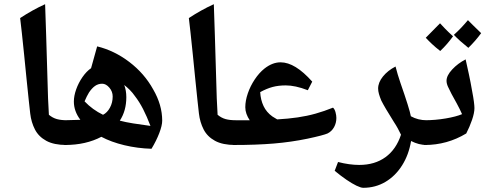

<svg xmlns="http://www.w3.org/2000/svg" viewBox="-20 -835 2319 915"><path d="M297 -144Q237 -144 200.5 -164Q164 -184 146.5 -218Q129 -252 124 -294Q122 -313 117 -357.5Q112 -402 106.5 -459Q101 -516 95 -574Q89 -632 84 -679Q79 -726 76 -749Q105 -768 134.5 -784.5Q164 -801 195 -815Q198 -740 200 -665.5Q202 -591 204.5 -516Q207 -441 209 -366L213 -288Q231 -273 251 -267.5Q271 -262 299 -262Q305 -262 305 -254V-152Q305 -144 297 -144Z M702 -126Q635 -128 572.5 -143Q510 -158 463 -183Q427 -164 383.5 -154Q340 -144 288 -144Q280 -144 280 -152V-256Q280 -262 288 -262Q307 -263 325.5 -263Q344 -263 363 -264Q332 -305 332 -351Q332 -378 343 -409Q354 -440 373 -467.5Q392 -495 414 -510L443 -614Q525 -594 596.5 -539.5Q668 -485 710 -409Q753 -335 753 -260Q753 -237 739 -200.5Q725 -164 702 -126ZM471 -288Q491 -298 504 -322Q517 -346 517 -375Q517 -399 501 -417.5Q485 -436 467 -436Q448 -436 433 -425.5Q418 -415 404 -394Q399 -386 393.5 -375Q388 -364 383 -352Q402 -332 424 -316Q446 -300 471 -288ZM697 -235Q680 -280 662 -315Q644 -350 623 -377Q612 -393 599 -406Q586 -419 572 -430Q582 -404 582 -372Q582 -307 551 -260Q577 -253 614 -247Q651 -241 697 -235Z M1101 -144Q1041 -144 1004.5 -164Q968 -184 950.5 -218Q933 -252 928 -294Q926 -313 921 -357.5Q916 -402 910.5 -459Q905 -516 899 -574Q893 -632 888 -679Q883 -726 880 -749Q909 -768 938.5 -784.5Q968 -801 999 -815Q1002 -740 1004 -665.5Q1006 -591 1008.5 -516Q1011 -441 1013 -366L1017 -288Q1035 -273 1055 -267.5Q1075 -262 1103 -262Q1109 -262 1109 -254V-152Q1109 -144 1101 -144Z M1092 -144Q1084 -144 1084 -152V-254Q1084 -262 1092 -262Q1112 -262 1131.5 -262Q1151 -262 1170 -262Q1160 -277 1154.5 -292.5Q1149 -308 1149 -324Q1149 -355 1161 -390Q1173 -425 1194 -456.5Q1215 -488 1240 -508Q1278 -538 1317 -538Q1352 -538 1389.5 -515Q1427 -492 1468 -446L1447 -405Q1416 -417 1390 -422.5Q1364 -428 1342 -428Q1307 -428 1279 -420.5Q1251 -413 1220 -396Q1222 -359 1236 -329.5Q1250 -300 1278 -280Q1290 -272 1301 -266Q1354 -269 1398.5 -275.5Q1443 -282 1484 -293.5Q1525 -305 1567 -322Q1575 -315 1579 -300Q1583 -285 1583 -273Q1583 -249 1572 -229Q1561 -209 1541 -199Q1532 -195 1507.5 -188.5Q1483 -182 1445 -174Q1368 -158 1285 -151Q1202 -144 1092 -144Z M1711 60Q1700 60 1679 50Q1658 40 1631 21.5Q1604 3 1575 -21L1591 -63Q1618 -56 1643.5 -52.5Q1669 -49 1692 -49Q1766 -49 1817 -86Q1868 -123 1891 -193Q1884 -208 1875.5 -223.5Q1867 -239 1857 -254Q1835 -289 1820 -314.5Q1805 -340 1797 -356Q1790 -373 1786 -387Q1782 -401 1782 -413Q1782 -442 1805 -470.5Q1828 -499 1865 -518Q1870 -499 1875.5 -480Q1881 -461 1888 -441Q1910 -378 1922.5 -338Q1935 -298 1938 -281Q1972 -262 2013 -262Q2021 -262 2021 -254V-152Q2021 -144 2013 -144Q1976 -144 1939 -163Q1928 -97 1896 -46.5Q1864 4 1816.5 32Q1769 60 1711 60Z M2004 -144Q1996 -144 1996 -152V-254Q1996 -262 2004 -262Q2054 -262 2104 -270.5Q2154 -279 2182 -291Q2172 -314 2156.5 -342.5Q2141 -371 2132 -387Q2122 -406 2115 -421.5Q2108 -437 2108 -450Q2108 -475 2135 -504Q2162 -533 2199 -552Q2206 -521 2214.5 -481.5Q2223 -442 2230 -401Q2236 -370 2238.5 -350Q2241 -330 2241 -320Q2241 -297 2229.5 -263.5Q2218 -230 2202 -199Q2111 -144 2004 -144ZM2212 -607Q2191 -624 2174 -639Q2157 -654 2143 -669Q2162 -686 2178.5 -703.5Q2195 -721 2210 -739Q2219 -729 2235 -714Q2251 -699 2273 -677Q2246 -640 2212 -607ZM2078 -592Q2056 -609 2039 -625Q2022 -641 2009 -655Q2026 -672 2043 -689.5Q2060 -707 2077 -724Q2086 -714 2101.5 -698Q2117 -682 2139 -662Q2126 -644 2111 -626.5Q2096 -609 2078 -592Z"/></svg>

Font: Noto Naskh Arabic UI
Style: Regular
Weight: 400
Designer: Monotype Design Team, David Williams, Mohamad Dakak and Nizar Qandah
Foundry: Monotype Imaging Inc.
Version: Version 2.014